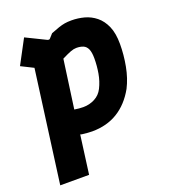

<svg xmlns="http://www.w3.org/2000/svg" viewBox="-132 -616 806 913"><g transform="rotate(-20 270.5 -160.0)"><path d="M16 200 92 -367 30 -398 95 -520 195 -471Q205 -467 209 -473L227 -493Q252 -503 268.5 -508.5Q285 -514 299.5 -516.5Q314 -519 334 -519Q367 -519 398.5 -510.5Q430 -502 456 -481Q482 -460 497.5 -424.5Q513 -389 513 -335Q513 -280 502.5 -224Q492 -168 469 -123Q432 -57 376.5 -23Q321 11 247 11Q236 11 224 10Q212 9 195 7L188 5L162 200ZM247 -112Q278 -112 305 -126Q332 -140 346 -168Q362 -200 368.5 -237Q375 -274 375 -312Q375 -343 367.5 -359.5Q360 -376 345.5 -382Q331 -388 311 -388Q298 -388 282 -382Q266 -376 236 -361L202 -116Q226 -112 247 -112Z"/></g></svg>

Font: Finlandica
Style: Italic
Weight: 400
Italic angle: -8°
Designer: Niklas Ekholm, Juho Hiilivirta, Jaakko Suomalainen
Foundry: Helsinki Type Studio
Version: Version 1.064